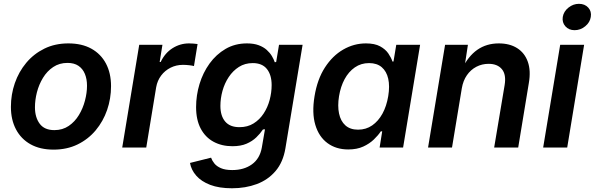

<svg xmlns="http://www.w3.org/2000/svg" viewBox="-20 -779 3141 1014"><path d="M262.7 11.2Q191.9 11.2 141.6 -16.8Q91.3 -44.9 64.5 -95.7Q37.6 -146.5 37.6 -214.4Q37.6 -279.8 58.3 -339.8Q79.1 -399.9 118.7 -447.3Q158.2 -494.6 214.4 -522.2Q270.5 -549.8 341.3 -549.8Q412.1 -549.8 462.4 -522Q512.7 -494.1 539.6 -443.4Q566.4 -392.6 566.4 -324.2Q566.4 -258.3 545.7 -198.2Q524.9 -138.2 485.4 -90.8Q445.8 -43.5 389.6 -16.1Q333.5 11.2 262.7 11.2ZM267.1 -91.8Q310.5 -91.8 343 -114Q375.5 -136.2 396.7 -171.4Q418 -206.5 428.7 -247.6Q439.5 -288.6 439.5 -326.2Q439.5 -361.8 428.2 -388.9Q417 -416 394.3 -431.4Q371.6 -446.8 336.4 -446.8Q293.5 -446.8 261 -425Q228.5 -403.3 207 -367.9Q185.5 -332.5 175 -291.7Q164.6 -251 164.6 -212.4Q164.6 -159.2 189.7 -125.5Q214.8 -91.8 267.1 -91.8Z M625.5 0 715.3 -542.5H837.9L823.2 -451.7H828.6Q851.1 -499 891.1 -524.4Q931.2 -549.8 978.5 -549.8Q989.3 -549.8 1002 -548.8Q1014.6 -547.9 1023.4 -546.4L1004.4 -430.2Q995.6 -432.6 978.8 -434.6Q961.9 -436.5 945.8 -436.5Q911.1 -436.5 881.1 -421.6Q851.1 -406.7 831.1 -380.1Q811 -353.5 804.7 -317.9L752.4 0Z M1205.1 215.3Q1137.2 215.3 1090.1 197.3Q1043 179.2 1016.4 148.7Q989.7 118.2 983.4 81.5L1094.7 53.7Q1100.1 69.3 1112.1 84.2Q1124 99.1 1146.7 109.1Q1169.4 119.1 1206.5 119.1Q1268.6 119.1 1310.5 88.9Q1352.5 58.6 1362.8 0L1379.4 -96.2L1368.7 -95.2Q1354.5 -73.7 1333.5 -53.5Q1312.5 -33.2 1282 -20Q1251.5 -6.8 1207.5 -6.8Q1151.4 -6.8 1107.9 -30.3Q1064.5 -53.7 1040 -99.9Q1015.6 -146 1015.6 -213.4Q1015.6 -275.4 1033.7 -335.2Q1051.8 -395 1086.7 -443.4Q1121.6 -491.7 1171.4 -520.8Q1221.2 -549.8 1284.2 -549.8Q1320.3 -549.8 1345.9 -540.3Q1371.6 -530.8 1388.7 -515.4Q1405.8 -500 1416 -482.7Q1426.3 -465.3 1431.2 -450.2L1438.5 -451.7L1453.6 -542.5H1578.1L1487.3 4.4Q1475.1 77.6 1435.3 124.3Q1395.5 170.9 1336.2 193.1Q1276.9 215.3 1205.1 215.3ZM1244.6 -107.4Q1287.6 -107.4 1319.3 -127.2Q1351.1 -147 1372.3 -179.4Q1393.6 -211.9 1404.1 -251.2Q1414.6 -290.5 1414.6 -329.6Q1414.6 -383.3 1389.6 -414.6Q1364.7 -445.8 1314.9 -445.8Q1273.4 -445.8 1241.7 -425.5Q1210 -405.3 1188 -372.1Q1166 -338.9 1155 -299.1Q1144 -259.3 1144 -219.7Q1144 -167 1169.2 -137.2Q1194.3 -107.4 1244.6 -107.4Z M1819.3 10.3Q1754.9 10.3 1709.5 -23.2Q1664.1 -56.6 1645.3 -119.4Q1626.5 -182.1 1641.1 -270.5Q1655.8 -360.4 1696 -422.6Q1736.3 -484.9 1792.7 -517.3Q1849.1 -549.8 1912.6 -549.8Q1959 -549.8 1987.3 -534.4Q2015.6 -519 2030.8 -496.8Q2045.9 -474.6 2052.7 -454.1H2058.1L2072.8 -542.5H2198.7L2108.9 0H1984.9L1998.5 -85.4H1991.2Q1977.1 -64 1954.1 -42Q1931.2 -20 1898.2 -4.9Q1865.2 10.3 1819.3 10.3ZM1871.1 -94.2Q1913.1 -94.2 1945.6 -116.7Q1978 -139.2 1999.8 -178.7Q2021.5 -218.3 2030.3 -271Q2039.1 -324.2 2030.3 -363.3Q2021.5 -402.3 1996.1 -424.1Q1970.7 -445.8 1929.2 -445.8Q1886.7 -445.8 1854 -423.1Q1821.3 -400.4 1800 -361.1Q1778.8 -321.8 1770.5 -271Q1762.2 -219.7 1770.5 -179.7Q1778.8 -139.6 1804 -116.9Q1829.1 -94.2 1871.1 -94.2Z M2418.9 -312.5 2367.2 0H2240.7L2330.6 -542.5H2451.2L2430.7 -408.2L2418.5 -412.1Q2452.1 -481.9 2500.7 -515.9Q2549.3 -549.8 2614.3 -549.8Q2671.9 -549.8 2711.4 -524.7Q2751 -499.5 2767.6 -452.6Q2784.2 -405.8 2772.9 -340.3L2716.8 0H2589.8L2645 -329.1Q2654.3 -384.8 2630.9 -413.3Q2607.4 -441.9 2560.5 -441.9Q2525.4 -441.9 2495.6 -426.3Q2465.8 -410.6 2445.8 -381.8Q2425.8 -353 2418.9 -312.5Z M2848.6 0 2938.5 -542.5H3064.9L2975.6 0ZM3014.6 -619.6Q2983.9 -619.6 2965.8 -640.1Q2947.8 -660.6 2952.1 -689.5Q2957 -718.8 2982.2 -738.8Q3007.3 -758.8 3037.6 -758.8Q3068.4 -758.8 3086.7 -738.8Q3105 -718.8 3100.1 -689.5Q3095.7 -660.6 3070.6 -640.1Q3045.4 -619.6 3014.6 -619.6Z"/></svg>

Font: Inter 16pt SemiBold
Style: Italic
Weight: 600
Italic angle: -9.3988°
Version: Version 4.001;git-66647c0bb